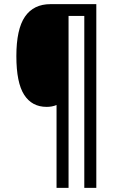

<svg xmlns="http://www.w3.org/2000/svg" viewBox="-20 -780 575 927"><path d="M445 127H387V-703H311V127H253V-273Q232 -264 205 -264Q134 -264 96.5 -322.5Q59 -381 59 -509Q59 -639 100.5 -699.5Q142 -760 224 -760H445Z"/></svg>

Font: Noto Sans Malayalam Condensed
Style: Regular
Weight: 400
Width: 3
Designer: Jelle Bosma - Monotype Design Team
Foundry: Monotype Imaging Inc.
Version: Version 2.104; ttfautohint (v1.8.4.7-5d5b)